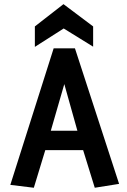

<svg xmlns="http://www.w3.org/2000/svg" viewBox="-20 -885 607 917"><path d="M377 -168H196.3L141.6 11.7L29.3 -2L236.3 -654.3H337.9L548.8 -6.8L432.6 11.7ZM222.7 -260.7H349.6L287.1 -483.4ZM146.5 -661.1V-758.8L283.2 -865.2L424.8 -758.8V-662.1L284.2 -749Z"/></svg>

Font: Puritan
Style: Bold
Weight: 700
Version: 2.1